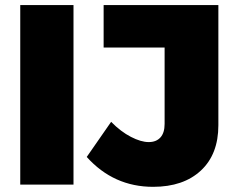

<svg xmlns="http://www.w3.org/2000/svg" viewBox="-20 -721 920 750"><path d="M59.1 -701.2H267.1V0H59.1ZM833 -231.9Q833 -118.2 764.6 -54.7Q696.3 8.8 578.1 8.8Q423.8 8.8 318.8 -107.9L414.1 -245.1Q452.1 -206.5 491.5 -186.3Q530.8 -166 561 -166Q590.3 -166 606.7 -184.1Q623 -202.1 623 -236.8V-535.2H384.8V-701.2H833Z"/></svg>

Font: Montserrat-Arabic ExtraBold
Style: Regular
Weight: 800
Designer: Mohamed Gaber
Foundry: Kief Type Foundry
Version: Version 5.008;PS 005.008;hotconv 1.0.88;makeotf.lib2.5.64775